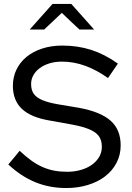

<svg xmlns="http://www.w3.org/2000/svg" viewBox="-20 -939 667 969"><path d="M22 -109Q37 -126 51 -143.5Q65 -161 79 -178Q110 -149 138.5 -128.5Q167 -108 196 -95.5Q225 -83 255 -77.5Q285 -72 319 -72Q356 -72 388.5 -81.5Q421 -91 444 -107.5Q467 -124 480.5 -147Q494 -170 494 -198Q494 -232 478.5 -252.5Q463 -273 430.5 -286.5Q398 -300 348 -309.5Q298 -319 229 -331Q135 -347 90 -390Q45 -433 45 -506Q45 -550 63 -587.5Q81 -625 114 -652Q147 -679 193 -694Q239 -709 295 -709Q373 -709 441 -687Q509 -665 575 -618Q563 -600 550 -581.5Q537 -563 525 -545Q471 -584 412.5 -606Q354 -628 293 -628Q259 -628 230.5 -619.5Q202 -611 181 -595.5Q160 -580 148.5 -559.5Q137 -539 137 -515Q137 -483 151.5 -464Q166 -445 195.5 -433Q225 -421 270.5 -413Q316 -405 378 -395Q487 -375 538 -330Q589 -285 589 -205Q589 -157 568 -117Q547 -77 510.5 -49Q474 -21 423.5 -5.5Q373 10 315 10Q230 10 158 -19.5Q86 -49 22 -109ZM381 -790Q358 -811 336 -832Q314 -853 292 -874Q269 -853 247.5 -832Q226 -811 203 -790H130Q159 -822 187.5 -854.5Q216 -887 245 -919H340Q369 -887 397.5 -854.5Q426 -822 455 -790Z"/></svg>

Font: Rosa Sans
Style: Regular
Weight: 400
Designer: Pentagram / MCKL
Foundry: Pentagram / MCKL
Version: Version 1.005;September 16, 2019;FontCreator 11.5.0.2425 64-